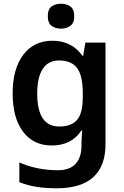

<svg xmlns="http://www.w3.org/2000/svg" viewBox="-20 -772 667 1032"><path d="M262 -553Q313 -553 353.5 -533Q394 -513 423 -472H427L439 -543H547V4Q547 120 481.5 180Q416 240 285 240Q227 240 177.5 232.5Q128 225 84 207V101Q178 143 292 143Q354 143 386 109Q418 75 418 10V-4Q418 -20 419.5 -39.5Q421 -59 422 -71H418Q390 -29 350 -9.5Q310 10 259 10Q160 10 104 -64Q48 -138 48 -270Q48 -402 105 -477.5Q162 -553 262 -553ZM297 -447Q240 -447 210 -402Q180 -357 180 -269Q180 -181 209.5 -136.5Q239 -92 299 -92Q364 -92 394.5 -128Q425 -164 425 -251V-270Q425 -365 394.5 -406Q364 -447 297 -447ZM308 -752Q337 -752 358 -737.5Q379 -723 379 -685Q379 -648 358 -633Q337 -618 308 -618Q278 -618 257.5 -633Q237 -648 237 -685Q237 -723 257.5 -737.5Q278 -752 308 -752Z"/></svg>

Font: Noto Sans Kawi SemiBold
Style: Regular
Weight: 600
Designer: Fadhl Haqq
Version: Version 1.000